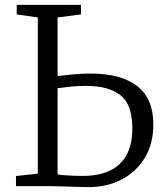

<svg xmlns="http://www.w3.org/2000/svg" viewBox="-20 -763 664 787"><path d="M342.5 4Q326 4 295.5 3Q265 2 233 1Q201 0 179.5 0H45.5V-41.5L135 -51V-691.5L48.5 -704V-743H312V-704L216 -691.5V-451.5Q251.5 -455.5 284.2 -458.5Q317 -461.5 351 -461.5Q476 -461.5 542.2 -410.2Q608.5 -359 608.5 -253Q608.5 -174 573.8 -116.5Q539 -59 479 -27.5Q419 4 342.5 4ZM320 -42Q385 -42 430.2 -63.5Q475.5 -85 499 -128.2Q522.5 -171.5 522.5 -236.5Q522.5 -335.5 473.2 -373.2Q424 -411 332.5 -411Q299.5 -411 272 -408.2Q244.5 -405.5 216 -401.5V-48Q229.5 -45.5 257.8 -43.8Q286 -42 320 -42Z"/></svg>

Font: Merriweather 28pt Light
Style: Regular
Weight: 300
Version: Version 2.100